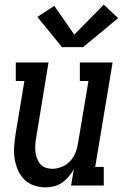

<svg xmlns="http://www.w3.org/2000/svg" viewBox="-20 -799 540 827"><path d="M177 8Q150 8 125.5 -0.5Q101 -9 84 -26.5Q67 -44 57 -67Q47 -90 43 -115.5Q39 -141 41 -167.5Q43 -194 47 -221L85 -450H48V-530H189L136 -207Q133 -192 132 -176.5Q131 -161 132.5 -146.5Q134 -132 139 -118Q144 -104 153 -93Q162 -82 176 -77Q190 -72 206 -72Q226 -72 246.5 -80.5Q267 -89 282 -105Q297 -121 305 -141Q313 -161 316 -182L361 -450H324V-530H465L390 -80H427V0H286L298 -69Q288 -53 275.5 -38Q263 -23 247 -12Q231 -1 212.5 3.5Q194 8 177 8ZM247 -596 141 -726 214 -774 300 -650 427 -779 489 -721 338 -596Z"/></svg>

Font: Iosevka Slab Medium Oblique
Style: Regular
Weight: 500
Italic angle: -9°
Monospace: yes
Designer: Belleve Invis
Foundry: Belleve Invis
Version: Version 11.1.1; ttfautohint (v1.8.3)